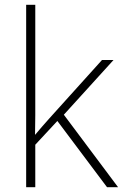

<svg xmlns="http://www.w3.org/2000/svg" viewBox="-20 -780 512 800"><path d="M127 -381Q127 -339 127 -299.5Q127 -260 126 -218Q141 -236 155 -252Q169 -268 185 -286L405 -530H453L246 -302L472 0H426L219 -276L127 -177V0H89V-760H127Z"/></svg>

Font: Noto Sans Lao Looped ExtraLight
Style: Regular
Weight: 200
Designer: Mark Frömberg, Ben Mitchell
Foundry: The Fontpad Ltd
Version: Version 1.002; ttfautohint (v1.8.4.7-5d5b)